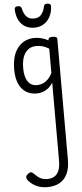

<svg xmlns="http://www.w3.org/2000/svg" viewBox="-97 -882 793 1854"><g transform="rotate(-5 299.0 44.5)"><path d="M285 927Q218 927 170 901Q122 875 96 839Q87 825 88.5 811Q90 797 110 782Q129 768 139.5 770Q150 772 163 785Q194 818 223 833.5Q252 849 289 849Q329 849 358 832.5Q387 816 402.5 779Q418 742 418 680V-75Q395 -38 367.5 -18Q340 2 312.5 9.5Q285 17 258 17Q201 17 157 -10.5Q113 -38 88 -94Q63 -150 63 -235Q63 -287 72.5 -331Q82 -375 101 -410Q120 -445 147 -469Q174 -493 209 -506Q244 -519 286 -519Q318 -519 352.5 -510Q387 -501 418 -484V-489Q418 -502 428 -508.5Q438 -515 460 -515Q482 -515 493 -508.5Q504 -502 504 -489V683Q504 765 477 819.5Q450 874 401 900.5Q352 927 285 927ZM270 -63Q299 -63 325.5 -73.5Q352 -84 375.5 -107Q399 -130 418 -167V-403Q387 -423 357 -431.5Q327 -440 295 -440Q269 -440 247 -432Q225 -424 207 -408Q189 -392 176.5 -368Q164 -344 157.5 -312Q151 -280 151 -239Q151 -184 164 -144.5Q177 -105 203.5 -84Q230 -63 270 -63ZM295 -618Q216 -618 169.5 -668.5Q123 -719 119 -809Q118 -821 126 -829.5Q134 -838 153 -838Q172 -838 179 -830Q186 -822 189 -809Q198 -764 223.5 -735Q249 -706 295 -706Q342 -706 367 -735Q392 -764 401 -809Q404 -823 410.5 -830.5Q417 -838 436 -838Q455 -838 464 -829.5Q473 -821 471 -809Q469 -752 446 -709Q423 -666 384 -642Q345 -618 295 -618Z"/></g></svg>

Font: Playwrite FR Trad
Style: Regular
Weight: 400
Designer: Veronika Burian, José Scaglione
Foundry: TypeTogether
Version: Version 1.000